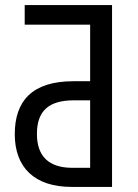

<svg xmlns="http://www.w3.org/2000/svg" viewBox="-20 -734 540 754"><path d="M261 0H420V-714H77V-637H334V-415H268C107 -415 38 -338 38 -207C38 -77 115 0 261 0ZM264 -75C172 -75 125 -120 125 -208C125 -299 172 -340 270 -340H334V-75Z"/></svg>

Font: Noto Sans Condensed
Style: Regular
Weight: 400
Width: 3
Designer: Monotype Design Team
Foundry: Monotype Imaging Inc.
Version: Version 2.013